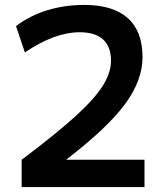

<svg xmlns="http://www.w3.org/2000/svg" viewBox="-20 -760 683 780"><path d="M431 -513Q431 -570 399 -599.5Q367 -629 304 -629Q202 -629 81 -547L45 -654Q102 -697 172.5 -718.5Q243 -740 323 -740Q439 -740 499 -686.5Q559 -633 559 -528Q559 -433 487.5 -336.5Q416 -240 251 -113V-111H567V0H68V-111Q205 -214 283.5 -285Q362 -356 396.5 -410Q431 -464 431 -513Z"/></svg>

Font: Enso SemiBold
Style: Regular
Weight: 600
Designer: Coji Morishita
Foundry: UNDERFOREST DESIGN
Version: Version 1.000